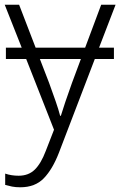

<svg xmlns="http://www.w3.org/2000/svg" viewBox="-20 -552 510 814"><path d="M0 -532H61L131 -350H341L409 -532H470L400 -350H463V-302H382L230 95Q203 165 166 203.5Q129 242 66 242Q46 242 31 239Q16 236 2 232V184Q28 193 59 193Q101 193 127.5 167Q154 141 174 88L209 -2L91 -302H5V-350H72ZM235 -61H238Q245 -84 257 -120Q269 -156 285 -200L323 -302H149L188 -201Q204 -157 216 -122.5Q228 -88 235 -61Z"/></svg>

Font: BC Sans Light
Style: Regular
Weight: 300
Designer: Monotype Design Team
Foundry: Monotype Imaging Inc.
Version: Version 2.000;GOOG;noto-source:20170915:90ef993387c0